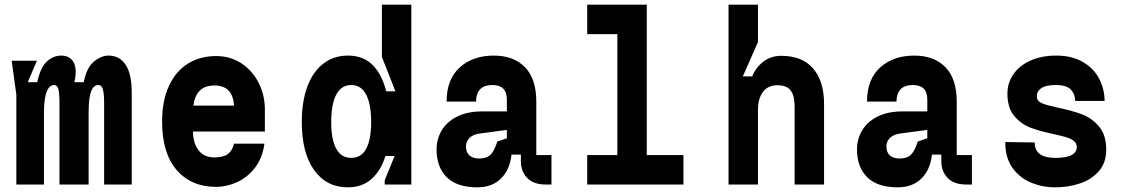

<svg xmlns="http://www.w3.org/2000/svg" viewBox="-20 -790 4840 822"><path d="M138 -530 98.8 -438H139.4Q153.2 -502 180.9 -527Q208.6 -552 242 -552Q279.6 -552 295.4 -522.7Q311.2 -493.4 298.4 -438H338.4Q350.8 -501 382.2 -526.5Q413.6 -552 445 -552Q491.2 -552 517.6 -513.1Q544 -474.2 544 -393V0H425.8V-349.2Q425.8 -372.4 423.8 -390.2Q421.8 -408 416.4 -417Q411 -426 400.8 -426Q386.8 -426 377.5 -413.1Q368.2 -400.2 363.8 -373.9Q359.4 -347.6 359.4 -306.8V0H234.6V-349.2V-361.2Q233.8 -394.6 229.2 -410.3Q224.6 -426 211.8 -426Q197.8 -426 188.2 -413.1Q178.6 -400.2 173.4 -373.6Q168.2 -347 168.2 -306.8V0H50V-384L30 -530Z M674 -269Q674 -359.4 703.5 -422.7Q733 -486 785.2 -518Q837.4 -550 905 -550Q966.6 -550 1014.1 -518.5Q1061.6 -487 1087.8 -434.4Q1114 -381.8 1114 -321V-227H806Q806.6 -192.6 817.5 -167.7Q828.4 -142.8 848.5 -129.4Q868.6 -116 896.8 -116Q935.6 -116 955.2 -130.4Q974.8 -144.8 981.8 -175H1112Q1104 -114.4 1072.2 -72.7Q1040.4 -31 995.7 -10.5Q951 10 905 10Q799 10 736.5 -62Q674 -134 674 -269ZM898 -424Q857.6 -424 835.6 -402.2Q813.6 -380.4 808 -338H982Q979.4 -380.4 958.7 -402.2Q938 -424 898 -424Z M1741 0H1627V-17.8L1669.4 -122H1630Q1611.2 -60.4 1571.1 -24.2Q1531 12 1469 12Q1378 12 1325 -61.5Q1272 -135 1272 -268Q1272 -356 1296.1 -420Q1320.2 -484 1364.9 -518Q1409.6 -552 1469 -552Q1534.6 -552 1574.5 -512.6Q1614.4 -473.2 1633.6 -399H1673L1615 -546V-770H1741ZM1569 -268Q1569 -343 1547.8 -384.5Q1526.6 -426 1483.8 -426Q1441 -426 1419.5 -384.8Q1398 -343.6 1398 -268Q1398 -192.4 1419.5 -153.2Q1441 -114 1483.8 -114Q1526.6 -114 1547.8 -153.3Q1569 -192.6 1569 -268Z M2341 0H2317Q2264 0 2237 -28.3Q2210 -56.6 2210 -100V-128H2170Q2162.6 -62.4 2124.3 -25.2Q2086 12 2024 12Q1936 12 1892.5 -31.5Q1849 -75 1849 -150Q1849 -194.2 1870.8 -231.3Q1892.6 -268.4 1936.6 -290.7Q1980.6 -313 2044 -313H2150V-363Q2150 -395.6 2134.2 -410.8Q2118.4 -426 2088.6 -426Q2052.4 -426 2035.2 -407.4Q2018 -388.8 2018 -355H1892Q1892 -450.4 1948.2 -501.2Q2004.4 -552 2094 -552Q2179.2 -552 2227.6 -502.3Q2276 -452.6 2276 -355V-126H2341ZM2109 -183.8 2150 -198V-233.8L2032.8 -218.2Q2002.8 -213.8 1988 -197.4Q1973.2 -181 1975 -157.8Q1977.4 -131.2 1996.2 -119.9Q2015 -108.6 2044.4 -112.2Q2071.4 -115.2 2085.2 -133.4Q2099 -151.6 2109 -183.8Z M2494 -644V-770H2749V-126H2906V0H2494V-126H2623V-644Z M3225 -770V-610L3160.2 -463H3200.2Q3215.4 -500.6 3247.8 -525.8Q3280.2 -551 3324 -551Q3415 -551 3461.5 -496.5Q3508 -442 3508 -346V0H3382V-334Q3382 -379.8 3365.3 -402.4Q3348.6 -425 3308.8 -425Q3266.8 -425 3245.9 -396Q3225 -367 3225 -320V0H3099V-770Z M4141 0H4117Q4064 0 4037 -28.3Q4010 -56.6 4010 -100V-128H3970Q3962.6 -62.4 3924.3 -25.2Q3886 12 3824 12Q3736 12 3692.5 -31.5Q3649 -75 3649 -150Q3649 -194.2 3670.8 -231.3Q3692.6 -268.4 3736.6 -290.7Q3780.6 -313 3844 -313H3950V-363Q3950 -395.6 3934.2 -410.8Q3918.4 -426 3888.6 -426Q3852.4 -426 3835.2 -407.4Q3818 -388.8 3818 -355H3692Q3692 -450.4 3748.2 -501.2Q3804.4 -552 3894 -552Q3979.2 -552 4027.6 -502.3Q4076 -452.6 4076 -355V-126H4141ZM3909 -183.8 3950 -198V-233.8L3832.8 -218.2Q3802.8 -213.8 3788 -197.4Q3773.2 -181 3775 -157.8Q3777.4 -131.2 3796.2 -119.9Q3815 -108.6 3844.4 -112.2Q3871.4 -115.2 3885.2 -133.4Q3899 -151.6 3909 -183.8Z M4498 -114Q4545 -114 4567.9 -126.4Q4590.8 -138.8 4590 -163Q4588.8 -178 4576.2 -187.6Q4563.6 -197.2 4542.5 -203.2Q4521.4 -209.2 4491.8 -215.8Q4432.2 -228.2 4391.9 -243.4Q4351.6 -258.6 4322.3 -293.4Q4293 -328.2 4293 -389Q4293 -435 4318.5 -472Q4344 -509 4391.5 -530.5Q4439 -552 4502 -552Q4570 -552 4617 -524.1Q4664 -496.2 4686.5 -451.7Q4709 -407.2 4709 -358H4583Q4583 -386.8 4564.5 -406.4Q4546 -426 4500.8 -426Q4455.8 -426 4436.5 -411.5Q4417.2 -397 4419 -374.6Q4419.6 -361.6 4431.1 -353.7Q4442.6 -345.8 4461.4 -340.7Q4480.2 -335.6 4508.6 -329.2Q4569.8 -316.4 4611.7 -300.8Q4653.6 -285.2 4684.8 -248.9Q4716 -212.6 4716 -149Q4716 -91.6 4682.8 -55.3Q4649.6 -19 4600.1 -3.5Q4550.6 12 4498 12Q4440.4 12 4390.9 -9.7Q4341.4 -31.4 4312.2 -75.1Q4283 -118.8 4284 -182L4410 -180Q4409 -148.2 4431.2 -131.1Q4453.4 -114 4498 -114Z"/></svg>

Font: Fliege Mono Thin
Style: Regular
Weight: 100
Version: Version 0.020;Glyphs 3.3 (3306)